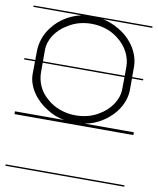

<svg xmlns="http://www.w3.org/2000/svg" viewBox="-82 -526 674 820"><g transform="rotate(10 255.5 -115.5)"><path d="M432.6 -229C432.3 -211.7 432 -194.3 432 -177C432 -130 399 -84 355 -59C325 -40 290 -32 254 -32C208 -32 161 -48 128 -79C95 -107 78 -147 78 -188V-229ZM-2.5 -463V-457H205.6C157.3 -446.3 113.1 -419.2 84 -381C58 -349 45 -310 45 -270C45 -258.3 44.9 -246.7 44.7 -235H-2.5V-229H44.6C44.3 -210.7 44 -192.3 44 -174C44 -118 84 -64 136 -33C158.4 -18.3 183.8 -8.8 210.1 -4H-2.5V8H513V-4H299.4C327.3 -9.1 354.1 -19.3 377 -35C429 -68 465 -123 465 -181V-229H513V-235H465V-279C465 -339 426 -397 370 -429C348 -442.4 324.2 -451.8 299.4 -457H513V-463ZM-2.5 226V232H513V226ZM255 -429C298 -429 340 -416 372 -390C410 -361 433 -318 433 -273C433 -260.3 432.8 -247.7 432.7 -235H78V-284C78 -330 109 -375 153 -400C183 -420 219 -429 255 -429Z"/></g></svg>

Font: LetsTraceRuled
Style: Medium
Weight: 500
Version: Version 003.000